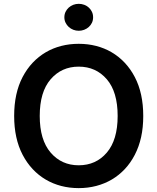

<svg xmlns="http://www.w3.org/2000/svg" viewBox="-20 -964 815 994"><path d="M53.3 -363.6Q53.3 -481.5 96.9 -565Q119 -607.2 149.3 -639.4Q179.7 -671.5 217 -693.4Q254.3 -715.2 297.2 -726.2Q340.2 -737.2 387.4 -737.2Q434.7 -737.2 477.6 -726.2Q520.6 -715.2 557.9 -693.4Q595.2 -671.5 625.5 -639.4Q655.9 -607.2 677.9 -565Q721.6 -481.5 721.6 -363.6Q721.6 -304 710.6 -254.3Q699.6 -204.5 677.9 -162.6Q656.2 -120.7 626.1 -88.6Q595.9 -56.5 558.8 -34.6Q521.7 -12.8 478.3 -1.4Q435 9.9 387.4 9.9Q340.2 9.9 297.1 -1.2Q253.9 -12.4 216.8 -34.3Q179.7 -56.1 149.3 -88.4Q119 -120.7 96.9 -163Q53.3 -246.8 53.3 -363.6ZM185.7 -363.6Q185.7 -239.7 242.2 -174Q298.7 -108.3 387.4 -108.3Q476.9 -108.3 533 -174Q589.1 -239.7 589.1 -363.6Q589.1 -488.3 533 -553.6Q476.6 -619 387.4 -619Q298.7 -619 242.2 -553.6Q185.7 -488.3 185.7 -363.6ZM387.8 -944.2Q402.7 -944.2 416.2 -939.1Q429.7 -933.9 439.8 -924.7Q449.9 -915.5 456 -902.7Q462 -889.9 462 -874.3Q462 -859 456 -846.2Q449.9 -833.5 439.6 -824.2Q429.3 -815 415.8 -809.8Q402.3 -804.7 387.8 -804.7Q373.2 -804.7 359.7 -809.8Q346.2 -815 335.9 -824.4Q325.6 -833.8 319.4 -846.6Q313.2 -859.4 313.2 -874.3Q313.2 -889.6 319.2 -902.3Q325.3 -915.1 335.6 -924.5Q345.9 -933.9 359.4 -939.1Q372.9 -944.2 387.8 -944.2Z"/></svg>

Font: Inter P Semi Bold
Style: Regular
Weight: 600
Designer: Rasmus Andersson
Foundry: rsms
Version: Version 3.018;git-588b23468